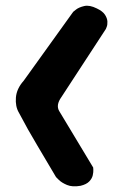

<svg xmlns="http://www.w3.org/2000/svg" viewBox="-20 -666 437 682"><path d="M266 -6Q237 -1 218 -9Q199 -17 189 -27Q179 -37 179 -37Q144 -97 111.5 -151Q79 -205 47 -266Q34 -288 36.5 -319.5Q39 -351 64 -379L240 -624Q240 -624 250 -632Q260 -640 279 -644.5Q298 -649 324 -636Q345 -626 353 -613.5Q361 -601 361.5 -589.5Q362 -578 359 -570.5Q356 -563 356 -563L198 -321Q178 -293 190 -272L311 -71Q311 -71 311.5 -63Q312 -55 309.5 -43.5Q307 -32 297 -21.5Q287 -11 266 -6Z"/></svg>

Font: Sour Gummy Black
Style: Bold
Weight: 700
Version: Version 1.000